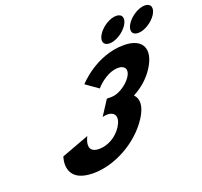

<svg xmlns="http://www.w3.org/2000/svg" viewBox="-175 -1275 1569 1492"><g transform="rotate(-20 609.5 -529.5)"><path d="M932.1 -1074C881.1 -1074 813.6 -1033 780.6 -982C747.5 -931 762 -890 813 -890C864 -890 931.5 -931 964.6 -982C997.6 -1033 983.1 -1074 932.1 -1074ZM1169.1 -1074C1118.1 -1074 1050.6 -1033 1017.6 -982C984.5 -931 999 -890 1050 -890C1101 -890 1168.5 -931 1201.6 -982C1234.6 -1033 1220.1 -1074 1169.1 -1074ZM620.7 -587C620.7 -587 705.8 -689 809.8 -689C862.8 -689 887.2 -651 852.8 -598C814 -538 736.5 -494 686.5 -494H645.5L565.8 -371C565.8 -371 585.7 -377 605.7 -377C671.7 -377 692.3 -327 646.3 -256C601 -186 525.7 -147 456.7 -147C332.7 -147 403.3 -273 403.3 -273L174.3 -188C174.3 -188 98.8 15 352.8 15C529.8 15 732 -98 834.3 -256C890.7 -343 890.5 -406 851.7 -445C919.4 -480 981.1 -532 1025.1 -600C1115.8 -740 1066.6 -840 909.6 -840C678.6 -840 519.3 -659 519.3 -659Z"/></g></svg>

Font: Hussar
Style: BdWodka
Weight: 700
Foundry: Cannot Into Space Fonts
Version: Version 2.00